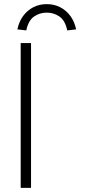

<svg xmlns="http://www.w3.org/2000/svg" viewBox="-20 -908 452 928"><path d="M80 0V-700H130V0ZM64 -766Q72 -804 92 -831Q112 -858 141 -873Q170 -888 206 -888Q242 -888 271 -873Q300 -858 320 -831Q340 -804 348 -766L305 -761Q295 -809 267.5 -828Q240 -847 206 -847Q172 -847 144.5 -828Q117 -809 107 -761Z"/></svg>

Font: Mach ExtraLight
Style: Regular
Weight: 250
Version: Version 1.002